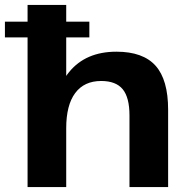

<svg xmlns="http://www.w3.org/2000/svg" viewBox="-41 -760 766 780"><path d="M485 -291Q485 -364 457.5 -397.5Q430 -431 370 -431Q301 -431 264.5 -382Q228 -333 228 -239L171 -158L172 -227Q172 -384 239.5 -467Q307 -550 432 -550Q540 -550 591 -493Q642 -436 642 -314V0H485ZM71 -740H228V-378V0H71ZM322 -672V-608H-21V-672Z"/></svg>

Font: Pathway Extreme
Style: Bold
Weight: 700
Designer: Eduardo Rodriguez Tunni
Foundry: Eduardo Rodriguez Tunni
Version: Version 1.001;gftools[0.9.26]